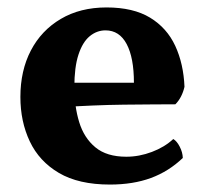

<svg xmlns="http://www.w3.org/2000/svg" viewBox="-20 -487 551 516"><path d="M275.5 9Q191.4 9 138.4 -22.2Q85.4 -53.4 60.1 -106.9Q34.8 -160.3 34.8 -226.4Q34.8 -297.2 62.9 -351.2Q91 -405.2 143.3 -436.1Q195.5 -467 266.3 -467Q338.1 -467 383.4 -439.5Q428.6 -412 451 -363.7Q473.3 -315.4 475.8 -253.7Q469.2 -224.9 451.4 -206.7Q426 -206.7 389.9 -206.4Q353.8 -206.2 312.4 -205.7Q271 -205.2 228.6 -203.4Q186.2 -201.6 147.8 -199.1V-264.7H339.9Q339.9 -331.8 320.4 -368.6Q300.8 -405.4 263.6 -405.4Q240.1 -405.4 221 -389.6Q201.9 -373.8 190.9 -340.2Q179.8 -306.6 179.8 -252.6Q179.8 -201.5 192.8 -158.9Q205.8 -116.4 236.3 -91.1Q266.7 -65.8 319.5 -65.8Q354.1 -65.8 388.2 -78.7Q422.3 -91.6 445.7 -113.4Q455.3 -107.8 463 -92.8Q470.8 -77.8 471.3 -62.5Q433.6 -26.4 385.7 -8.7Q337.8 9 275.5 9Z"/></svg>

Font: Vollkorn
Style: Regular
Weight: 400
Designer: Friedrich Althausen
Foundry: Friedrich Althausen
Version: Version 5.001